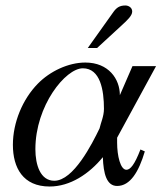

<svg xmlns="http://www.w3.org/2000/svg" viewBox="-20 -669 592 700"><path d="M300 -494H334L422 -575C445 -596 462 -612 462 -627C462 -642 448 -649 437 -649C416 -649 405 -641 394 -626ZM549 -428H463L417 -322C417 -381 376 -441 291 -441C229 -441 162 -409 118 -364C62 -307 27 -222 27 -141C27 -57 64 11 161 11C236 11 305 -35 355 -96C357 -35 369 9 407 9C455 9 486 -43 508 -117L492 -124C471 -69 455 -50 441 -50C419 -50 407 -101 407 -149V-167ZM359 -272C359 -245 347 -220 343 -201C316 -145 248 -10 178 -10C127 -10 109 -68 109 -125C109 -284 219 -420 282 -420C346 -420 359 -340 359 -272Z"/></svg>

Font: XITS
Style: Italic
Weight: 400
Italic angle: -16.33°
Designer: MicroPress Inc., with final additions and corrections provided by Coen Hoffman, Elsevier (retired)
Version: Version 1.107